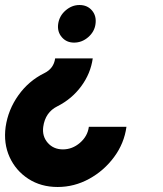

<svg xmlns="http://www.w3.org/2000/svg" viewBox="-49 -533 651 766"><path d="M246.5 -363Q216 -363 197.5 -384.8Q179 -406.5 183 -437Q187.5 -469.5 212.5 -491.2Q237.5 -513 268 -513Q299.5 -513 318 -491.2Q336.5 -469.5 332 -437Q328 -406.5 303 -384.8Q278 -363 246.5 -363ZM181 213Q114.5 213 64.2 180.5Q14 148 -10.8 93.5Q-35.5 39 -26.5 -27Q-16.5 -95.5 24.5 -153Q65.5 -210.5 127.5 -241Q165.5 -259.5 171 -300H321Q312.5 -239.5 275 -188.8Q237.5 -138 180 -109Q131.5 -85 123.5 -27Q118.5 10.5 141.5 36.8Q164.5 63 202 63Q239.5 63 270 36.8Q300.5 10.5 305.5 -27H455.5Q446.5 39 406.2 93.5Q366 148 306.8 180.5Q247.5 213 181 213Z"/></svg>

Font: Urbanist Black
Style: Italic
Weight: 900
Italic angle: -8°
Designer: Corey Hu
Foundry: Corey Hu
Version: Version 1.330; ttfautohint (v1.8.4.7-5d5b)